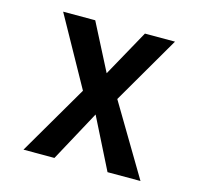

<svg xmlns="http://www.w3.org/2000/svg" viewBox="-86 -644 771 737"><g transform="rotate(15 300.0 -275.5)"><path d="M229.5 -277.5 77.5 -551H205L300 -366L402.5 -551H522L365 -281L532.5 0H401.5L300 -202L190.5 0H67.5Z"/></g></svg>

Font: JuliaMono SemiBold
Style: Regular
Weight: 600
Monospace: yes
Designer: cormullion
Foundry: corm
Version: Version 0.055; ttfautohint (v1.8.4)